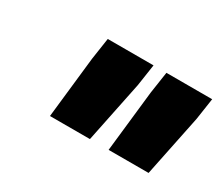

<svg xmlns="http://www.w3.org/2000/svg" viewBox="-60 -884 597 516"><g transform="rotate(30 239.0 -625.5)"><path d="M144 -687 154 -754H296L286 -687L247 -497H123ZM326 -687 336 -754H478L468 -687L429 -497H305Z"/></g></svg>

Font: Exo
Style: Bold Italic
Weight: 700
Italic angle: -9°
Designer: Natanael Gama
Foundry: Natanael Gama
Version: Version 1.500; ttfautohint (v1.6)